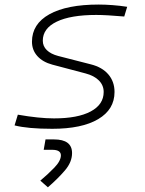

<svg xmlns="http://www.w3.org/2000/svg" viewBox="-20 -547 626 830"><path d="M205.6 9.8Q100.1 9.8 43 -4.9L57.1 -51.3Q149.4 -35.2 213.4 -35.2Q315.9 -35.2 372.1 -65.2Q428.2 -95.2 428.2 -149.4Q428.2 -178.2 407.7 -199Q387.2 -219.7 350.1 -229.5L206.1 -267.6Q164.6 -278.8 141.4 -304.7Q118.2 -330.6 118.2 -366.7Q118.2 -443.4 193.6 -485.4Q269 -527.3 406.7 -527.3Q434.1 -527.3 466.3 -524.9Q498.5 -522.5 529.8 -517.6L517.1 -475.6Q439 -482.4 396 -482.4Q285.6 -482.4 225.3 -453.4Q165 -424.3 165 -371.1Q165 -347.2 182.4 -330.3Q199.7 -313.5 231 -305.2L372.1 -269Q421.4 -256.8 448.2 -225.6Q475.1 -194.3 475.1 -149.4Q475.1 -73.7 404.5 -32Q334 9.8 205.6 9.8ZM187 262.7 154.3 233.9Q186 207.5 214.6 178Q243.2 148.4 243.2 124.5Q243.2 100.6 205.6 100.6H168.9L176.8 55.7H213.4Q291.5 55.7 291.5 114.7Q291.5 153.8 260.5 189.9Q229.5 226.1 187 262.7Z"/></svg>

Font: Cascadia Mono PL ExtraLight
Style: Italic
Weight: 200
Italic angle: -10°
Monospace: yes
Designer: Aaron Bell
Foundry: Saja Typeworks
Version: Version 2404.023; ttfautohint (v1.8.4)